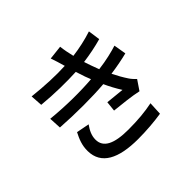

<svg xmlns="http://www.w3.org/2000/svg" viewBox="-186 -1062 1372 1372"><g transform="rotate(-45 500.0 -375.5)"><path d="M492 -695C493 -692 494 -689 495 -686C401 -681 292 -686 173 -699L179 -608C304 -596 424 -595 520 -600C527 -579 534 -556 543 -530C548 -516 554 -501 560 -486C447 -477 304 -477 154 -492L159 -399C312 -389 475 -389 597 -399C616 -357 639 -314 665 -273C634 -276 574 -282 526 -287L518 -211C588 -204 688 -193 744 -180L794 -254C778 -269 765 -283 753 -301C731 -334 710 -371 691 -410C757 -419 816 -431 864 -443L848 -537C800 -522 734 -505 652 -495C645 -514 638 -532 632 -549C625 -567 619 -587 612 -608C680 -617 748 -631 804 -647L791 -738C727 -717 659 -702 589 -693C580 -731 572 -769 568 -806L461 -794C473 -761 483 -727 492 -695ZM320 -270 222 -289C199 -244 179 -199 180 -139C182 -4 298 55 496 55C580 55 664 48 734 37L739 -64C667 -49 589 -42 495 -42C349 -42 277 -79 277 -158C277 -201 296 -236 320 -270Z"/></g></svg>

Font: Source Han Sans JP Medium
Style: Regular
Weight: 500
Designer: Ryoko NISHIZUKA 西塚涼子 (kana, bopomofo & ideographs); Paul D. Hunt (Latin, Greek & Cyrillic); Sandoll Communications 산돌커뮤니
Foundry: Adobe
Version: Version 2.002;hotconv 1.0.116;makeotfexe 2.5.65601